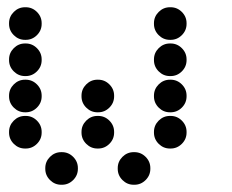

<svg xmlns="http://www.w3.org/2000/svg" viewBox="-20 -515 640 530"><path d="M49 -495Q31 -495 18 -482Q5 -469 5 -451V-449Q5 -431 18 -418Q31 -405 49 -405H51Q69 -405 82 -418Q95 -431 95 -449V-451Q95 -469 82 -482Q69 -495 51 -495ZM449 -495Q431 -495 418 -482Q405 -469 405 -451V-449Q405 -431 418 -418Q431 -405 449 -405H451Q469 -405 482 -418Q495 -431 495 -449V-451Q495 -469 482 -482Q469 -495 451 -495ZM49 -395Q31 -395 18 -382Q5 -369 5 -351V-349Q5 -331 18 -318Q31 -305 49 -305H51Q69 -305 82 -318Q95 -331 95 -349V-351Q95 -369 82 -382Q69 -395 51 -395ZM449 -395Q431 -395 418 -382Q405 -369 405 -351V-349Q405 -331 418 -318Q431 -305 449 -305H451Q469 -305 482 -318Q495 -331 495 -349V-351Q495 -369 482 -382Q469 -395 451 -395ZM49 -295Q31 -295 18 -282Q5 -269 5 -251V-249Q5 -231 18 -218Q31 -205 49 -205H51Q69 -205 82 -218Q95 -231 95 -249V-251Q95 -269 82 -282Q69 -295 51 -295ZM249 -295Q231 -295 218 -282Q205 -269 205 -251V-249Q205 -231 218 -218Q231 -205 249 -205H251Q269 -205 282 -218Q295 -231 295 -249V-251Q295 -269 282 -282Q269 -295 251 -295ZM449 -295Q431 -295 418 -282Q405 -269 405 -251V-249Q405 -231 418 -218Q431 -205 449 -205H451Q469 -205 482 -218Q495 -231 495 -249V-251Q495 -269 482 -282Q469 -295 451 -295ZM49 -195Q31 -195 18 -182Q5 -169 5 -151V-149Q5 -131 18 -118Q31 -105 49 -105H51Q69 -105 82 -118Q95 -131 95 -149V-151Q95 -169 82 -182Q69 -195 51 -195ZM249 -195Q231 -195 218 -182Q205 -169 205 -151V-149Q205 -131 218 -118Q231 -105 249 -105H251Q269 -105 282 -118Q295 -131 295 -149V-151Q295 -169 282 -182Q269 -195 251 -195ZM449 -195Q431 -195 418 -182Q405 -169 405 -151V-149Q405 -131 418 -118Q431 -105 449 -105H451Q469 -105 482 -118Q495 -131 495 -149V-151Q495 -169 482 -182Q469 -195 451 -195ZM149 -95Q131 -95 118 -82Q105 -69 105 -51V-49Q105 -31 118 -18Q131 -5 149 -5H151Q169 -5 182 -18Q195 -31 195 -49V-51Q195 -69 182 -82Q169 -95 151 -95ZM349 -95Q331 -95 318 -82Q305 -69 305 -51V-49Q305 -31 318 -18Q331 -5 349 -5H351Q369 -5 382 -18Q395 -31 395 -49V-51Q395 -69 382 -82Q369 -95 351 -95Z"/></svg>

Font: Doto Black Rounded Black
Style: Regular
Weight: 900
Monospace: yes
Version: Version 1.000